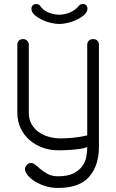

<svg xmlns="http://www.w3.org/2000/svg" viewBox="-20 -747 577 953"><path d="M373 -720Q380 -727 392 -727Q403 -727 408.5 -720.5Q414 -714 414 -704Q414 -688 399.5 -674.5Q385 -661 364 -650.5Q343 -640 318.5 -634Q294 -628 274 -628Q256 -628 232 -633.5Q208 -639 187 -649.5Q166 -660 151 -673.5Q136 -687 136 -704Q136 -713 142 -720Q148 -727 159 -727Q169 -727 177 -721Q192 -697 219 -685.5Q246 -674 274 -674Q302 -674 329 -686Q356 -698 373 -720ZM471 -18Q471 75 422.5 130.5Q374 186 268 186Q233 186 203 176Q173 166 151 152Q129 138 116.5 121.5Q104 105 104 93Q104 82 113 72Q122 62 133 62Q144 62 153 69L174 86H173Q190 101 213 114.5Q236 128 268 128Q316 128 344.5 113.5Q373 99 388.5 77.5Q404 56 408.5 31Q413 6 413 -17Q398 -11 378 -8Q358 -5 338 -3.5Q318 -2 301 -1.5Q284 -1 275 -1H268Q227 -1 190.5 -14.5Q154 -28 126 -52.5Q98 -77 82 -111.5Q66 -146 66 -188V-526Q66 -537 73.5 -545Q81 -553 95 -553Q106 -553 114.5 -545Q123 -537 123 -526V-188Q123 -154 137 -130Q151 -106 173.5 -90.5Q196 -75 224 -67.5Q252 -60 281 -60Q309 -60 344.5 -63.5Q380 -67 413 -75V-526Q413 -537 421 -545Q429 -553 442 -553Q456 -553 463.5 -545Q471 -537 471 -526Z"/></svg>

Font: VDS
Style: Thin
Weight: 100
Width: 0
Designer: artmaker
Foundry: artmaker
Version: Version 1.000 2012 initial release